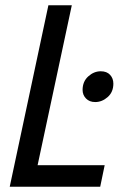

<svg xmlns="http://www.w3.org/2000/svg" viewBox="-20 -710 494 730"><path d="M17 0 164 -690H253L123 -82H378L361 0ZM294 -368Q294 -400 315.5 -419.5Q337 -439 363 -439Q386 -439 398.5 -425.5Q411 -412 411 -392Q411 -360 389.5 -341Q368 -322 342 -322Q320 -322 307 -335.5Q294 -349 294 -368Z"/></svg>

Font: Radio Canada Condensed
Style: Italic
Weight: 400
Width: 3
Italic angle: -12°
Designer: Charles Daoud, Etienne Aubert Bonn, Alexandre Saumier Demers, Jacques Le Bailly
Foundry: Radio-Canada
Version: Version 2.104; ttfautohint (v1.8.4.7-5d5b);gftools[0.9.28.de